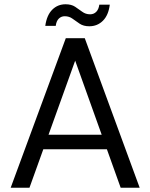

<svg xmlns="http://www.w3.org/2000/svg" viewBox="-20 -879 704 899"><path d="M30 0 288 -700H377L634 0H545L332 -595L118 0ZM148 -180 172 -248H489L513 -180ZM398 -756Q371 -756 353 -768Q335 -780 319.5 -791.5Q304 -803 283 -803Q267 -803 255.5 -792Q244 -781 241 -758H192Q199 -808 224.5 -833.5Q250 -859 287 -859Q314 -859 331.5 -847.5Q349 -836 365 -824Q381 -812 402 -812Q419 -812 430.5 -823.5Q442 -835 445 -857H494Q488 -808 462 -782Q436 -756 398 -756Z"/></svg>

Font: DM Sans 24pt
Style: Regular
Weight: 400
Designer: Colophon Foundry, Jonny Pinhorn
Foundry: Colophon Foundry
Version: Version 4.004;gftools[0.9.30]